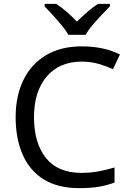

<svg xmlns="http://www.w3.org/2000/svg" viewBox="-20 -964 672 994"><path d="M403 -645Q288 -645 222 -568Q156 -491 156 -357Q156 -224 217.5 -146.5Q279 -69 402 -69Q449 -69 491 -77Q533 -85 573 -97V-19Q533 -4 490.5 3Q448 10 389 10Q280 10 207 -35Q134 -80 97.5 -163Q61 -246 61 -358Q61 -466 100.5 -548.5Q140 -631 217 -677.5Q294 -724 404 -724Q517 -724 601 -682L565 -606Q532 -621 491.5 -633Q451 -645 403 -645ZM334 -784Q321 -807 299 -833.5Q277 -860 253 -886Q229 -912 211 -931V-944H271Q297 -927 325 -903Q353 -879 378 -852Q405 -879 433 -903Q461 -927 487 -944H549V-931Q530 -912 505.5 -886Q481 -860 458.5 -833.5Q436 -807 424 -784Z"/></svg>

Font: Noto Sans Chorasmian
Style: Regular
Weight: 400
Designer: Federico Parra Barrios
Foundry: Google LLC
Version: Version 1.004; ttfautohint (v1.8.4.7-5d5b)